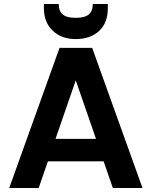

<svg xmlns="http://www.w3.org/2000/svg" viewBox="-20 -938 756 958"><path d="M543 0C543 0 691 0 691 0C691 0 440 -699 440 -699C440 -699 277 -699 277 -699C277 -699 26 0 26 0C26 0 173 0 173 0C173 0 219 -133 219 -133C219 -133 497 -133 497 -133C497 -133 543 0 543 0ZM257 -245C257 -245 358 -537 358 -537C358 -537 459 -245 459 -245C459 -245 257 -245 257 -245ZM518 -897C518 -897 518 -918 518 -918C518 -918 443 -918 443 -918C443 -918 443 -918 443 -918C443 -895 437 -878 424 -867C411 -855 389 -849 358 -849C358 -849 358 -849 358 -849C327 -849 305 -855 292 -867C279 -878 273 -895 273 -918C273 -918 199 -918 199 -918C199 -918 199 -898 199 -898C199 -898 199 -898 199 -898C199 -850 214 -812 243 -785C272 -757 310 -743 358 -743C358 -743 358 -743 358 -743C407 -743 446 -757 475 -784C504 -811 518 -849 518 -897Z"/></svg>

Font: Girnar Poppins
Style: SemiBold
Weight: 500
Designer: Ninad Kale (Devanagari), Jonny Pinhorn (Latin)
Foundry: Indian Type Foundry
Version: ""